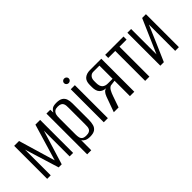

<svg xmlns="http://www.w3.org/2000/svg" viewBox="11 -1273 2036 2036"><g transform="rotate(-45 1029.5 -254.5)"><path d="M42.1 0V-495H114.9L237.4 -81.9L360.5 -495H431.2V0H378.8V-385.8L260.2 0H214.1L95.2 -385.8V0Z M525.8 116V-495H583.5L585.6 -451.5Q595.4 -471.9 615.4 -487.1Q635.5 -502.3 681 -502.3Q728.1 -502.3 753.2 -486.2Q778.4 -470.2 788 -442.3Q797.7 -414.4 797.7 -377.5V-133.3Q797.7 -91.6 788.8 -59.9Q779.8 -28.3 754.8 -10.8Q729.8 6.7 681.3 6.7Q643 6.7 620.4 -5.2Q597.8 -17.2 587.1 -34.6V116ZM661.7 -30.9Q690 -30.9 705.1 -38.8Q720.2 -46.7 726.9 -60.2Q733.7 -73.6 734.7 -90.5Q735.7 -107.4 735.7 -125.7V-367.3Q735.7 -385.6 734.7 -402.5Q733.7 -419.4 726.9 -433.2Q720.2 -447 705.1 -454.9Q690 -462.8 661.7 -462.8Q633.8 -462.8 618.7 -452.7Q603.6 -442.6 596.8 -426.4Q590.1 -410.3 588.9 -391.3Q587.8 -372.2 587.8 -355.2V-119.3Q587.8 -94.7 592.3 -74.6Q596.8 -54.4 612.5 -42.6Q628.3 -30.9 661.7 -30.9Z M890.8 0V-495H952.1V0ZM921.5 -556.4Q906.9 -556.4 896.5 -566.6Q886 -576.9 886 -591.1Q886 -605.5 896.5 -615.4Q906.9 -625.3 921.5 -625.3Q936.3 -625.3 946.9 -615.4Q957.6 -605.5 957.6 -591.2Q957.6 -576.9 946.9 -566.6Q936.3 -556.4 921.5 -556.4Z M1041.3 0 1103.5 -172.1Q1114.6 -201.5 1129.7 -218.4Q1144.9 -235.2 1164.9 -237.2Q1116.2 -240.4 1090.9 -267.7Q1065.5 -294.9 1065.5 -350.9V-385.2Q1065.5 -443.8 1096.8 -469.4Q1128.1 -495 1179.1 -495H1348.5V0H1282.9V-230.5L1219.6 -222.3Q1197.7 -212.6 1183.2 -187.1Q1168.8 -161.6 1156.6 -125.6L1112.9 0ZM1211.8 -260H1282.9V-457.3H1190.2Q1164.4 -457.3 1146.3 -437.7Q1128.1 -418.1 1128.1 -382.9V-352.4Q1128.4 -301.8 1150.6 -280.9Q1172.8 -260 1211.8 -260Z M1511.6 0V-448.8H1406.7V-495H1681.6V-448.8H1575.2V0Z M1739.1 0V-494.3H1795.3V-113.5L1960.6 -494.3H2017.3V0H1961.8V-393.9Q1919.5 -295 1877.6 -196.9Q1835.8 -98.9 1791.9 0Z"/></g></svg>

Font: Alumni Sans Thin
Style: Regular
Weight: 100
Designer: Robert E. Leuschke
Foundry: Robert E. Leuschke
Version: Version 1.018